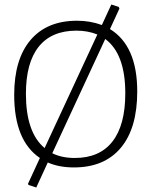

<svg xmlns="http://www.w3.org/2000/svg" viewBox="-20 -737 671 852"><path d="M322 -645Q380 -645 432 -626L474 -717L507 -706L510 -699L468 -608Q589 -534 589 -331Q589 -168 516 -81Q443 6 308 6Q242 6 192 -16L141 95L107 84L104 79L157 -36Q43 -113 43 -316Q43 -474 115.5 -559.5Q188 -645 322 -645ZM319 -601Q209 -601 152 -530Q95 -459 95 -321Q95 -149 178 -80L412 -584Q370 -601 319 -601ZM536 -323Q536 -498 447 -564L212 -57Q254 -36 312 -36Q422 -36 479 -109Q536 -182 536 -323Z"/></svg>

Font: Alegreya Sans SC Light
Style: Regular
Weight: 300
Designer: Juan Pablo del Peral
Foundry: Huerta Tipografica
Version: Version 2.007